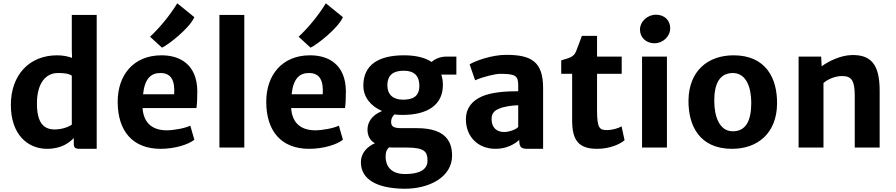

<svg xmlns="http://www.w3.org/2000/svg" viewBox="-20 -903 5482 1175"><path d="M46.4 -260.3C46.4 -79.6 149.9 7.8 268.1 7.8C358.9 7.8 406.2 -32.2 431.6 -58.1V-20.5C431.6 4.4 446.3 7.8 468.3 7.8H571.8V-811.5H419.4V-597.7L420.9 -548.8C398.9 -557.1 367.7 -564.5 329.6 -564.5C160.2 -564.5 46.4 -445.3 46.4 -260.3ZM314.9 -110.8C249 -110.8 205.1 -148.9 206.1 -272.9C207 -396.5 261.7 -456.1 334 -456.1C367.2 -456.1 399.4 -454.1 419.4 -439.9V-140.1C396.5 -124.5 356.9 -110.8 314.9 -110.8Z M971.2 -611.3C1010.3 -628.4 1140.6 -731 1169.4 -797.9L1064.9 -882.8C1015.1 -801.8 953.6 -730 898.4 -678.2ZM700.2 -280.3C700.2 -99.6 793 7.8 962.9 7.8C1049.3 7.8 1132.8 -18.1 1169.4 -47.9L1144.5 -134.3C1115.2 -118.2 1041 -105.5 1001.5 -105.5C915.5 -105.5 858.9 -147 852.5 -241.7H1182.1C1186 -266.6 1187.5 -304.2 1187.5 -346.2C1185.5 -508.3 1081.5 -565.4 966.3 -564.5C795.4 -563.5 700.2 -442.4 700.2 -280.3ZM855.5 -326.2C866.2 -424.8 905.3 -456.1 961.4 -456.1C1029.8 -456.1 1050.8 -407.7 1045.9 -326.2Z M1322.8 0H1475.1V-811.5H1322.8Z M1880.4 -611.3C1919.4 -628.4 2049.8 -731 2078.6 -797.9L1974.1 -882.8C1924.3 -801.8 1862.8 -730 1807.6 -678.2ZM1609.4 -280.3C1609.4 -99.6 1702.1 7.8 1872.1 7.8C1958.5 7.8 2042 -18.1 2078.6 -47.9L2053.7 -134.3C2024.4 -118.2 1950.2 -105.5 1910.6 -105.5C1824.7 -105.5 1768.1 -147 1761.7 -241.7H2091.3C2095.2 -266.6 2096.7 -304.2 2096.7 -346.2C2094.7 -508.3 1990.7 -565.4 1875.5 -564.5C1704.6 -563.5 1609.4 -442.4 1609.4 -280.3ZM1764.6 -326.2C1775.4 -424.8 1814.5 -456.1 1870.6 -456.1C1939 -456.1 1960 -407.7 1955.1 -326.2Z M2188.5 89.4C2188.5 194.3 2285.2 250 2453.1 252C2604.5 253.9 2746.6 181.6 2746.6 49.8C2746.6 -29.8 2713.9 -118.7 2532.2 -118.7H2439.5C2393.1 -118.7 2373.5 -125.5 2373.5 -157.7C2373.5 -174.3 2380.4 -191.4 2394 -202.6C2409.7 -200.7 2425.8 -199.7 2442.9 -199.7C2599.1 -199.7 2690.4 -262.7 2690.4 -382.8C2690.4 -406.2 2687 -427.2 2680.7 -446.3H2772.9V-556.6H2710.9C2668.9 -556.6 2638.7 -539.1 2621.1 -523.9C2578.1 -552.7 2517.1 -565.4 2444.8 -564.5C2298.8 -562.5 2203.6 -508.3 2203.6 -378.4C2203.6 -310.1 2247.6 -253.9 2317.9 -223.6C2249 -195.3 2229.5 -148.9 2229 -111.3C2228.5 -79.1 2240.7 -43.9 2274.4 -26.4C2225.1 -4.9 2188.5 35.6 2188.5 89.4ZM2445.3 -293C2383.3 -293 2350.6 -326.7 2350.6 -380.4C2350.6 -451.2 2395.5 -470.2 2452.1 -470.2C2514.6 -470.2 2546.4 -438.5 2546.4 -378.4C2546.4 -308.6 2501.5 -293 2445.3 -293ZM2339.8 55.7C2339.8 24.9 2349.1 9.3 2360.4 -1C2370.1 -0.5 2379.9 0 2390.6 0H2470.2C2581.5 0 2596.2 28.3 2596.2 80.1C2596.2 138.7 2541 162.1 2459 162.1C2369.6 162.1 2339.8 109.9 2339.8 55.7Z M2831.1 -173.3C2831.1 -68.4 2903.3 7.8 3012.7 7.8C3078.6 7.8 3127.9 -19.5 3157.7 -46.9V-43C3157.7 5.4 3177.7 7.8 3214.8 7.8H3303.7V-363.8C3303.7 -525.4 3232.4 -567.4 3077.6 -567.4C2989.7 -567.4 2889.6 -530.8 2854 -509.3L2887.7 -411.6C2935.1 -433.1 3011.2 -451.2 3041 -451.2C3135.3 -451.2 3151.4 -439.5 3151.4 -379.9V-344.7C3081.1 -344.7 2989.7 -339.8 2928.2 -312.5C2868.2 -285.6 2831.1 -240.7 2831.1 -173.3ZM2988.3 -174.3C2988.3 -215.8 3013.7 -230 3036.6 -238.8C3059.6 -249.5 3114.7 -258.8 3151.4 -258.8V-126C3141.1 -112.8 3099.1 -95.2 3064.9 -95.2C3021.5 -95.2 2988.3 -120.1 2988.3 -174.3Z M3481.4 -165.5C3481.4 -40.5 3524.4 7.8 3635.3 7.8C3711.4 7.8 3775.4 -21 3802.2 -44.9L3783.7 -130.4C3766.1 -117.7 3723.6 -106.9 3697.3 -106.9C3650.4 -106.9 3633.8 -114.7 3633.8 -227.5V-451.2H3784.7V-556.6H3633.8V-683.6H3541C3527.8 -647.5 3513.7 -608.9 3504.4 -586.4C3491.2 -554.7 3463.4 -547.9 3414.6 -533.7V-451.2H3481.4Z M3909.2 0H4061.5V-556.6H3909.2ZM3984.9 -638.2C4036.6 -638.2 4081.5 -679.7 4081.5 -730C4081.5 -777.8 4047.9 -813 3993.7 -813C3942.9 -813 3896.5 -771.5 3896.5 -721.7C3896.5 -672.9 3935.1 -638.2 3984.9 -638.2Z M4193.4 -290C4191.4 -131.3 4263.2 7.8 4459.5 7.8C4617.2 7.8 4732.9 -87.9 4735.4 -266.6C4737.8 -425.3 4666 -564.5 4469.7 -564.5C4311.5 -564.5 4196.3 -468.8 4193.4 -290ZM4462.9 -99.6C4383.3 -100.6 4351.1 -189 4351.1 -286.1C4351.1 -394 4385.7 -456.5 4466.3 -456.1C4546.4 -455.1 4577.6 -368.7 4577.6 -273.9C4577.6 -162.1 4543.5 -98.6 4462.9 -99.6Z M4867.2 0H5019.5V-395C5053.2 -424.8 5100.6 -437 5128.9 -437.5C5192.9 -439.5 5210.9 -408.2 5210.9 -316.4V0H5363.3V-349.1C5363.3 -512.2 5307.1 -569.8 5189.5 -565.9C5121.1 -564 5045.9 -525.4 5008.3 -497.1L5005.4 -556.6H4867.2Z"/></svg>

Font: Merriweather Sans
Style: Bold
Weight: 700
Designer: Eben Sorkin ( eben@eyebytes.com )
Foundry: Eben Sorkin
Version: Version 1.003